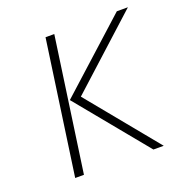

<svg xmlns="http://www.w3.org/2000/svg" viewBox="-100 -611 672 701"><g transform="rotate(-20 235.5 -260.0)"><path d="M110 0H76L150 -520H184ZM197 -272 420 0H380L155 -274L427 -520H470Z"/></g></svg>

Font: FiraGO UltraLight
Style: Italic
Weight: 200
Italic angle: -8°
Designer: bBox Type GmbH
Foundry: bBox Type GmbH
Version: Version 1.001